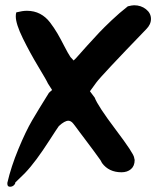

<svg xmlns="http://www.w3.org/2000/svg" viewBox="-20 -711 602 730"><path d="M8 -12V-16Q22 -77 50 -144.5Q78 -212 102 -253Q126 -294 166 -358L178 -369L162 -394Q158 -404 126 -457Q94 -510 67 -565Q40 -620 40 -649Q40 -658 42 -664Q66 -670 82 -670Q110 -670 132 -658.5Q154 -647 170 -626Q186 -605 198 -584.5Q210 -564 224 -536.5Q238 -509 248 -494L260 -481L270 -491Q280 -503 311 -537Q342 -571 358 -588Q374 -605 404 -633.5Q434 -662 466 -687Q482 -691 490 -691Q516 -691 535 -676Q554 -661 554 -639Q554 -618 536 -600Q364 -422 346 -397L322 -364L340 -340Q352 -308 420 -218Q488 -128 490 -112Q490 -110 491 -107Q492 -104 492 -103Q492 -80 478 -68Q464 -56 442 -56Q394 -56 368 -91L362 -102Q354 -113 337 -136.5Q320 -160 300 -186Q292 -196 283 -208.5Q274 -221 269 -227.5Q264 -234 259 -240.5Q254 -247 249 -249.5Q244 -252 240 -252Q226 -252 204 -232Q196 -221 169 -179Q142 -137 119 -106Q96 -75 74 -52L38 -17V-16Q38 -11 32 -6Q26 -1 18 -1Q8 -1 8 -12Z"/></svg>

Font: NaniFont Regular
Style: Regular
Weight: 400
Designer: Nanigashitei
Version: Version 1.036